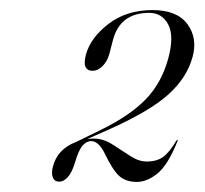

<svg xmlns="http://www.w3.org/2000/svg" viewBox="-20 -725 406 381"><path d="M85 -394.5Q94 -429.5 131.5 -443.5L181.5 -468Q237.5 -495.5 268.8 -527.5Q300 -559.5 313.5 -607.5Q326 -652.5 314 -676Q302 -699.5 276 -699.5Q218 -699.5 204 -645L197 -618Q192.5 -602.5 183.2 -593.5Q174 -584.5 164 -584.5Q142 -584.5 150.5 -616.5Q159.5 -650 195.2 -677.5Q231 -705 282.5 -705Q331.5 -705 352 -677Q372.5 -649 362 -611.5Q350.5 -570 313.5 -537Q276.5 -504 196 -468L153 -449Q159.5 -450 166 -450Q185 -450 203 -438.5Q221 -427 238 -415.8Q255 -404.5 271 -404.5Q291.5 -404.5 304 -413.8Q316.5 -423 330 -446Q331.5 -447.5 332 -447.5Q333 -447 332.5 -445.5Q313.5 -398 292.8 -381Q272 -364 251.5 -364Q230.5 -364 217.2 -375.2Q204 -386.5 186.5 -423Q175 -445 160.5 -445Q152 -445 144 -436.2Q136 -427.5 128.5 -401.5Q122.5 -382 114.2 -373.2Q106 -364.5 98 -364.5Q88 -364.5 84.8 -373Q81.5 -381.5 85 -394.5Z"/></svg>

Font: Fraunces 144pt Light
Style: Italic
Weight: 300
Italic angle: -16°
Version: Version 1.000;[0bf87f6ff]